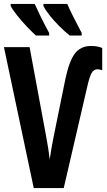

<svg xmlns="http://www.w3.org/2000/svg" viewBox="-20 -953 540 973"><path d="M151 0 0 -714H130L214 -261Q226 -198 232 -145Q236 -172 241 -202.5Q246 -233 252 -261L311 -551Q330 -642 359 -681Q388 -720 441 -720Q460 -720 472.5 -717.5Q485 -715 498 -710V-597Q491 -599 485.5 -600.5Q480 -602 474 -602Q455 -602 444 -582.5Q433 -563 422 -513L303 0ZM333 -773Q307 -794 279.5 -821.5Q252 -849 230.5 -876.5Q209 -904 200 -923V-933H321Q330 -911 350 -871Q370 -831 394 -786V-773ZM162 -773Q142 -791 115 -819.5Q88 -848 65.5 -876.5Q43 -905 34 -923V-933H156Q168 -906 186 -869Q204 -832 229 -786V-773Z"/></svg>

Font: Noto Sans Mono ExtraCondensed
Style: Bold
Weight: 700
Width: 2
Designer: Monotype Design Team
Foundry: Monotype Imaging Inc.
Version: Version 2.014